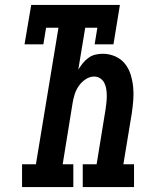

<svg xmlns="http://www.w3.org/2000/svg" viewBox="-20 -755 640 775"><path d="M69 0V-92H125L216 -643H166L155 -576H79L106 -735H464L438 -576H362L373 -643H324L296 -474Q304 -487 314 -499.5Q324 -512 337 -521.5Q350 -531 365 -534.5Q380 -538 395 -538Q421 -538 445 -527.5Q469 -517 484.5 -497.5Q500 -478 507.5 -453.5Q515 -429 517.5 -403.5Q520 -378 518 -351.5Q516 -325 512 -298L478 -92H521V0H314V-92H370L406 -313Q408 -327 409.5 -340.5Q411 -354 411 -368Q411 -382 409 -395Q407 -408 401.5 -419.5Q396 -431 385 -438.5Q374 -446 360 -446Q342 -446 325.5 -435Q309 -424 298 -408Q287 -392 281.5 -374.5Q276 -357 273 -339L233 -92H276V0Z"/></svg>

Font: Iosevka Slab Semibold Extended
Style: Italic
Weight: 600
Width: 7
Italic angle: -9°
Monospace: yes
Designer: Belleve Invis
Foundry: Belleve Invis
Version: Version 11.1.0; ttfautohint (v1.8.3)